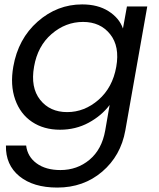

<svg xmlns="http://www.w3.org/2000/svg" viewBox="-20 -577 716 867"><path d="M40 -275.9Q62 -401.9 150.1 -479.5Q238.3 -557.1 351.1 -557.1Q421.9 -557.1 470.2 -526.4Q518.6 -495.6 535.2 -448.2L553.2 -547.9H645L545.9 12.2Q525.4 126.5 441.4 198.2Q357.4 270 238.8 270Q130.4 270 67.6 218.8Q4.9 167.5 6.8 80.1H98.1Q104 130.4 145.3 160.6Q186.5 190.9 252.9 190.9Q328.6 190.9 384.3 144.3Q439.9 97.7 455.1 12.2L475.1 -103Q439 -54.7 380.4 -22.9Q321.8 8.8 251 8.8Q177.7 8.8 124.8 -26.6Q71.8 -62 48.6 -127.4Q25.4 -192.9 40 -275.9ZM504.9 -274.9Q521.5 -367.2 477.3 -422.6Q433.1 -478 355 -478Q276.4 -478 213.1 -423.6Q149.9 -369.1 133.8 -275.9Q117.2 -182.1 161.1 -126.5Q205.1 -70.8 283.2 -70.8Q361.3 -70.8 424.8 -126.2Q488.3 -181.6 504.9 -274.9Z"/></svg>

Font: Poppins
Style: Italic
Weight: 400
Italic angle: -10°
Designer: Ninad Kale (Devanagari), Jonny Pinhorn (Latin)
Foundry: Indian Type Foundry
Version: Version 3.200;PS 1.000;hotconv 16.6.54;makeotf.lib2.5.65590